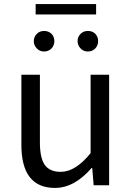

<svg xmlns="http://www.w3.org/2000/svg" viewBox="-20 -910 647 943"><path d="M85 -199V-543H176V-210Q176 -134 200 -100Q224 -66 278 -66Q351 -66 425 -158V-543H516V0H440L433 -85H430Q345 13 250 13Q85 13 85 -199ZM161 -672Q146 -687 146 -708Q146 -729 161 -744Q175 -758 197 -758Q218 -758 233 -744Q247 -729 247 -708Q247 -687 233 -672Q218 -657 197 -657Q175 -657 161 -672ZM155 -890H452V-839H155ZM376 -672Q361 -687 361 -708Q361 -729 376 -744Q390 -758 412 -758Q434 -758 448 -744Q462 -729 462 -708Q462 -687 448 -672Q433 -657 412 -657Q390 -657 376 -672Z"/></svg>

Font: 思源黑体R
Style: Regular
Weight: 400
Designer: Ryoko NISHIZUKA  (kana & ideographs); Paul D. Hunt (Latin, Greek & Cyrillic); Wenlong ZHANG  (bopomofo); Sandoll Communi
Foundry: Adobe Systems Incorporated
Version: Version 1.00 June 24, 2014, initial release